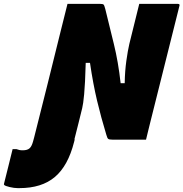

<svg xmlns="http://www.w3.org/2000/svg" viewBox="-207 -720 946 990"><path d="M-90 55Q-67 55 -55.5 45.5Q-44 36 -37 11L-31 -11Q4 -148 38 -285.5Q72 -423 106 -560Q115 -595 123.5 -630Q132 -665 141 -700H309Q323 -700 327 -696.5Q331 -693 336 -673Q357 -587 380 -493.5Q403 -400 415 -291H436Q437 -353 444.5 -406.5Q452 -460 460 -494Q473 -546 485.5 -597Q498 -648 511 -700H710Q722 -700 718 -689Q681 -543 644.5 -395.5Q608 -248 571 -102Q565 -77 558.5 -51.5Q552 -26 546 0H372Q357 0 351.5 -3.5Q346 -7 341 -26Q314 -115 293.5 -201Q273 -287 257 -396H235Q232 -287 227 -234.5Q222 -182 217 -163Q207 -123 197 -82Q187 -41 177 -3Q178 -2 178 0L175 12Q144 135 76 192.5Q8 250 -107 250H-116Q-134 250 -157 244.5Q-180 239 -185 234Q-188 231 -186 226Q-175 182 -164 138Q-153 94 -142 49H-122Q-114 52 -107 53.5Q-100 55 -90 55Z"/></svg>

Font: Recursive Sn Lnr St XBk
Style: Italic
Weight: 1000
Italic angle: -15°
Version: Version 1.079;hotconv 1.0.112;makeotfexe 2.5.65598; ttfautoh